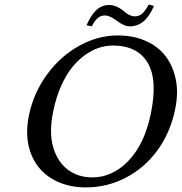

<svg xmlns="http://www.w3.org/2000/svg" viewBox="-20 -814 798 844"><path d="M572.8 -742.2Q590.3 -742.2 603.8 -752.9Q617.2 -763.7 633.8 -793.9L656.7 -788.1Q619.6 -698.2 550.3 -698.2Q524.9 -698.2 491.7 -724.1Q460.9 -746.1 442.4 -746.1Q423.3 -746.1 409.9 -734.9Q396.5 -723.6 383.3 -698.2L360.4 -703.1Q380.4 -748.5 404.1 -770.3Q427.7 -792 459.5 -792Q491.7 -792 525.4 -764.2Q549.3 -742.2 572.8 -742.2ZM475.6 -613.8Q445.8 -613.8 415.8 -604.2Q385.7 -594.7 355 -573Q324.2 -551.3 297.9 -519Q271.5 -486.8 249.3 -437.5Q227.1 -388.2 214.4 -327.1Q194.3 -231 214.1 -165.8Q233.9 -100.6 279.1 -67.4Q324.2 -34.2 386.2 -34.2Q474.1 -34.2 544.2 -106.7Q614.3 -179.2 642.1 -310.1Q674.3 -461.9 629.4 -537.8Q584.5 -613.8 475.6 -613.8ZM749 -329.1Q727.5 -229.5 671.9 -152.8Q615.2 -75.7 533.2 -33Q451.2 9.8 356.9 9.8Q292.5 9.8 239.5 -12.5Q186.5 -34.7 152.1 -76.2Q117.7 -117.7 105 -177Q92.3 -236.3 107.9 -310.1Q128.4 -406.7 186.8 -486.6Q245.1 -566.4 327.4 -612.3Q409.7 -658.2 498 -658.2Q564.9 -658.2 619.1 -634.8Q673.3 -611.3 707 -568.1Q740.7 -524.9 752.9 -463.9Q765.1 -403.8 749 -329.1Z"/></svg>

Font: Linux Biolinum G
Style: Italic
Weight: 400
Italic angle: -12°
Designer: Philipp H. Poll
Foundry: Philipp H. Poll
Version: Version 0.5.1